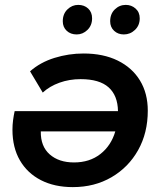

<svg xmlns="http://www.w3.org/2000/svg" viewBox="-20 -759 659 786"><path d="M322 -540Q403 -540 462 -511Q521 -482 553 -429.5Q585 -377 585 -306Q585 -215 545.5 -144.5Q506 -74 436.5 -33.5Q367 7 278 7Q203 7 147.5 -21.5Q92 -50 61.5 -102.5Q31 -155 31 -228Q31 -248 33.5 -267Q36 -286 40 -304H463Q462 -368 424.5 -401.5Q387 -435 310 -435Q264 -435 223.5 -420.5Q183 -406 155 -380L103 -467Q145 -504 203 -522Q261 -540 322 -540ZM452 -221H147Q146 -160 183.5 -127Q221 -94 283 -94Q347 -94 391 -128.5Q435 -163 452 -221ZM487 -618Q463 -618 447 -633Q431 -648 431 -672Q431 -702 450 -720.5Q469 -739 495 -739Q518 -739 535 -724Q552 -709 552 -684Q552 -655 532.5 -636.5Q513 -618 487 -618ZM294 -618Q269 -618 253 -633Q237 -648 237 -672Q237 -702 256 -720.5Q275 -739 300 -739Q325 -739 341 -724Q357 -709 357 -684Q357 -655 338 -636.5Q319 -618 294 -618Z"/></svg>

Font: Montserrat SemiBold
Style: Italic
Weight: 600
Italic angle: -11.3°
Designer: Julieta Ulanovsky
Foundry: Julieta Ulanovsky
Version: Version 9.000; ttfautohint (v1.8.4.7-5d5b)